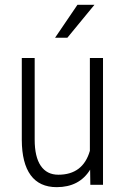

<svg xmlns="http://www.w3.org/2000/svg" viewBox="-20 -770 521 800"><path d="M355.5 -63Q310.5 9.8 216.3 9.8Q144.5 9.8 107.9 -40Q71.3 -89.8 70.8 -186.5V-528.3H124.5V-188Q124.5 -116.2 149.9 -79.1Q175.3 -42 223.1 -42Q325.7 -42 354.5 -141.6V-528.3H409.2V0H356.4ZM302.7 -750H373.5L260.7 -612.8H209.5Z"/></svg>

Font: TypoPRO Roboto
Style: Regular
Weight: 300
Designer: Google
Version: Version 2.136; 2016